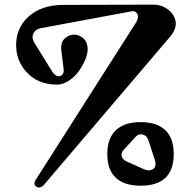

<svg xmlns="http://www.w3.org/2000/svg" viewBox="-20 -795 821 830"><path d="M717.8 -639.2 170.9 2.9Q164.1 11.7 154.8 14.4Q145.5 17.1 139.2 13.2Q122.6 3.9 132.8 -15.1L570.8 -702.1Q581.5 -724.1 572.5 -736.8Q563.5 -749.5 548.8 -746.1L154.8 -672.9Q142.1 -670.4 132.8 -661.9Q123.5 -653.3 121.1 -639.6Q118.7 -626 129.9 -607.9L206.1 -484.9Q215.3 -470.2 228 -466.6Q240.7 -462.9 249 -471.9Q257.3 -481 254.9 -498L245.1 -577.1Q239.7 -617.2 268.6 -635.5Q297.4 -653.8 328.1 -637.9Q358.9 -622.1 358.9 -580.1Q358.9 -562.5 348.4 -537.1Q337.9 -511.7 320.8 -487.5Q303.7 -463.4 278.1 -446.3Q252.4 -429.2 226.1 -429.2Q140.6 -429.2 90.8 -487.8Q48.3 -537.1 49.8 -603.5Q50.8 -673.3 100.1 -720.2Q156.2 -773.9 254.9 -773.9L646 -774.9Q677.7 -774.9 705.1 -754.9Q732.4 -734.9 738.8 -704.6Q745.1 -674.3 717.8 -639.2ZM731 -128.9Q731 7.8 587.9 7.8Q517.1 7.8 480.5 -26.6Q443.8 -61 443.8 -128.9Q443.8 -196.8 480.5 -231.9Q517.1 -267.1 587.9 -267.1Q658.7 -267.1 694.8 -232.2Q731 -197.3 731 -128.9ZM566.9 -204.1 516.1 -148.9Q502 -133.8 505.9 -119.4Q509.8 -105 528.8 -96.2L601.1 -64Q626.5 -52.7 642.3 -64.5Q658.2 -76.2 648.9 -105L621.1 -189.9Q615.2 -208 597.9 -213.1Q580.6 -218.3 566.9 -204.1Z"/></svg>

Font: Pilowlava
Style: Regular
Weight: 400
Designer: Anton Moglia, Jérémy Landes, Maksym Kobuzan (Cyrillic), Velvetyne Type Foundry
Foundry: Anton Moglia, Jérémy Landes, Velvetyne Type Foundry
Version: Version 1.001;hotconv 1.0.109;makeotfexe 2.5.65596